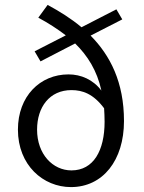

<svg xmlns="http://www.w3.org/2000/svg" viewBox="-20 -750 585 782"><path d="M269 12C399 12 485 -97 485 -257C485 -415 429 -524 349 -605L478 -671L454 -712L312 -639C269 -675 222 -704 174 -730L136 -678C177 -656 214 -632 248 -606L121 -541L145 -500L286 -573C337 -523 375 -463 393 -381C359 -426 310 -447 259 -447C143 -447 53 -358 53 -222C53 -77 156 12 269 12ZM271 -56C195 -56 131 -122 131 -222C131 -314 182 -383 271 -383C316 -383 360 -368 404 -309C405 -292 406 -273 406 -254C406 -137 361 -56 271 -56Z"/></svg>

Font: Giro Sans Regular
Style: Regular
Weight: 400
Designer: Paul D. Hunt
Foundry: Adobe Systems Incorporated
Version: Version 1.000;PS 1.0;hotconv 1.0.88;makeotf.lib2.5.647800